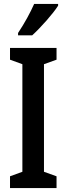

<svg xmlns="http://www.w3.org/2000/svg" viewBox="-20 -958 338 978"><path d="M276 -938H154C134 -893 107 -843 72 -790V-778H144C187 -817 251 -889 276 -929ZM268 0V-60L204 -83V-631L268 -654V-714H31V-654L94 -631V-83L31 -60V0Z"/></svg>

Font: Noto Sans Display Condensed Medium
Style: Regular
Weight: 500
Width: 3
Designer: Monotype Design Team
Foundry: Monotype Imaging Inc.
Version: Version 1.900